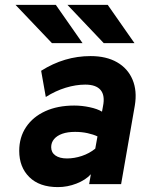

<svg xmlns="http://www.w3.org/2000/svg" viewBox="-20 -752 574 784"><path d="M216.5 12Q141 12 99.8 -28.8Q58.5 -69.5 58.5 -136Q58.5 -191.5 86.5 -233.2Q114.5 -275 165 -298Q215.5 -321 283 -321Q314.5 -321 346.2 -314.2Q378 -307.5 396.5 -296L400.5 -318Q409.5 -362 391 -384.2Q372.5 -406.5 328 -406.5Q290 -406.5 248.2 -393.8Q206.5 -381 167 -356L148 -463Q195.5 -493 245.8 -508Q296 -523 350 -523Q414 -523 458 -497.8Q502 -472.5 521.2 -426.8Q540.5 -381 530.5 -321L474.5 0H344L351 -40.5Q329.5 -17 292.5 -2.5Q255.5 12 216.5 12ZM253.5 -105Q283.5 -105 314.2 -115.2Q345 -125.5 369 -145L378 -195Q361.5 -203 337.8 -208.2Q314 -213.5 286.5 -213.5Q256 -213.5 234.2 -205.8Q212.5 -198 200.8 -184Q189 -170 189 -151Q189 -129.5 206.2 -117.2Q223.5 -105 253.5 -105ZM192 -576 43.5 -732H208L317 -576ZM403.5 -576 255.5 -732H420L529 -576Z"/></svg>

Font: Overpass ExtraBold
Style: Italic
Weight: 800
Italic angle: -10°
Designer: Delve Withrington, Dave Bailey, Thomas Jockin
Foundry: Delve Fonts LLC
Version: Version 4.000